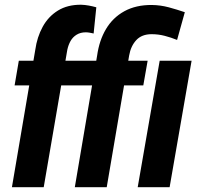

<svg xmlns="http://www.w3.org/2000/svg" viewBox="-20 -782 835 802"><path d="M162.6 0H29.8L127.4 -574.2Q134.8 -627 158.2 -669.9Q181.6 -712.9 221.9 -737.8Q262.2 -762.7 318.8 -762.2Q335 -761.7 350.8 -758.8Q366.7 -755.9 382.3 -751.5L371.1 -642.1Q362.8 -644 354.5 -645.5Q346.2 -647 337.9 -647Q316.4 -647 300.3 -637.2Q284.2 -627.4 274.9 -611.1Q265.6 -594.7 261.2 -574.2ZM328.1 -528.3 309.1 -425.3H41L58.6 -528.3ZM425.8 0H292.5L385.7 -549.8Q394.5 -613.3 422.9 -660.9Q451.2 -708.5 499.5 -735.1Q547.9 -761.7 614.3 -761.2Q650.4 -760.7 684.8 -751.5Q719.2 -742.2 752 -731L719.7 -615.2Q694.3 -625.5 668 -632.3Q641.6 -639.2 613.3 -639.2Q572.3 -639.2 549.3 -614.5Q526.4 -589.8 519.5 -550.3ZM596.7 -528.3 578.6 -425.3H303.2L321.3 -528.3ZM780.3 -528.3 688.5 0H555.2L647 -528.3Z"/></svg>

Font: Roboto Condensed
Style: Bold Italic
Weight: 700
Italic angle: -12°
Designer: Christian Robertson
Foundry: Google
Version: Version 3.0